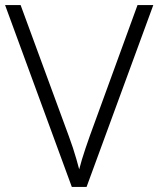

<svg xmlns="http://www.w3.org/2000/svg" viewBox="-20 -734 622 754"><path d="M262 0 0 -714H61L250 -200Q259 -176 266.5 -153Q274 -130 280 -109Q286 -88 291 -69Q296 -88 302 -108.5Q308 -129 316 -152Q324 -175 333 -201L520 -714H582L320 0Z"/></svg>

Font: Noto Sans Symbols Light
Style: Regular
Weight: 300
Version: Version 2.002